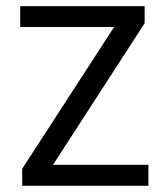

<svg xmlns="http://www.w3.org/2000/svg" viewBox="-20 -601 540 621"><path d="M51.8 -55.2 349.1 -513.7H45.4V-581.1H447.8V-525.9L151.4 -67.9H460V0H51.8Z"/></svg>

Font: Armata
Style: Regular
Weight: 400
Designer: Viktoriya Grabowska
Foundry: Viktoriya Grabowska
Version: Version 1.003